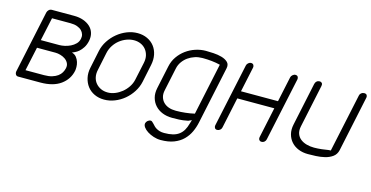

<svg xmlns="http://www.w3.org/2000/svg" viewBox="-75 -909 2796 1448"><g transform="rotate(15 1323.0 -185.5)"><path d="M147 -522Q150 -534 159.5 -543Q169 -552 183 -552H357Q397 -552 429 -540.5Q461 -529 482.5 -509Q504 -489 512.5 -460.5Q521 -432 514 -398Q507 -366 493 -344.5Q479 -323 463.5 -309.5Q448 -296 434 -290L412 -280Q435 -274 448 -257.5Q461 -241 467 -221.5Q473 -202 473 -183Q473 -164 471 -154Q457 -85 398.5 -42.5Q340 0 240 0H65Q53 -1 47 -11Q41 -21 43 -33ZM148 -247 108 -61H253Q289 -61 315 -69Q341 -77 358.5 -90Q376 -103 385.5 -119.5Q395 -136 399 -154Q404 -177 395 -194.5Q386 -212 369.5 -223.5Q353 -235 332 -241Q311 -247 293 -247ZM306 -310Q324 -310 347 -315Q370 -320 391.5 -330.5Q413 -341 429.5 -357.5Q446 -374 451 -398Q455 -416 450 -432.5Q445 -449 432 -462Q419 -475 397 -483Q375 -491 345 -491H200L161 -310Z M605 -344Q614 -387 638.5 -424.5Q663 -462 697 -490Q731 -518 771.5 -534Q812 -550 854 -550Q896 -550 930 -534Q964 -518 985.5 -490Q1007 -462 1014.5 -424.5Q1022 -387 1013 -344L984 -205Q975 -163 951 -125.5Q927 -88 893.5 -60Q860 -32 819.5 -16Q779 0 737 0Q695 0 661 -16Q627 -32 605.5 -60Q584 -88 575.5 -125.5Q567 -163 576 -205ZM635 -205Q628 -174 633.5 -147.5Q639 -121 655 -101.5Q671 -82 695 -70.5Q719 -59 750 -59Q778 -59 806.5 -70.5Q835 -82 859 -101.5Q883 -121 901 -147.5Q919 -174 926 -205L956 -345Q963 -378 956.5 -404.5Q950 -431 934 -450.5Q918 -470 894 -480.5Q870 -491 842 -491Q813 -491 784.5 -480.5Q756 -470 731.5 -451Q707 -432 689 -404.5Q671 -377 664 -344Z M1513 -480Q1481 -488 1446.5 -491.5Q1412 -495 1384 -495H1372Q1343 -495 1315 -486Q1287 -477 1263.5 -460.5Q1240 -444 1223 -420Q1206 -396 1200 -367L1162 -188Q1155 -157 1162 -133Q1169 -109 1185.5 -92.5Q1202 -76 1226 -67.5Q1250 -59 1279 -59H1289Q1318 -59 1355.5 -63Q1393 -67 1427 -75ZM1474 -19Q1466 20 1449 56.5Q1432 93 1403.5 121.5Q1375 150 1332 167Q1289 184 1228 184Q1200 184 1172.5 175Q1145 166 1124 152.5Q1103 139 1091.5 123Q1080 107 1083 92Q1086 80 1096.5 71Q1107 62 1120 62Q1126 62 1131.5 67Q1137 72 1145 80Q1152 88 1160 96Q1168 104 1179 110.5Q1190 117 1205 121.5Q1220 126 1240 126Q1279 126 1307 119Q1335 112 1355 97Q1375 82 1388 59.5Q1401 37 1409 7L1418 -22L1394 -11Q1393 -10 1391 -10Q1352 -2 1323.5 -1Q1295 0 1274 0H1267Q1227 0 1193 -13.5Q1159 -27 1136 -52Q1113 -77 1103.5 -111.5Q1094 -146 1103 -188L1141 -367Q1150 -410 1174 -444.5Q1198 -479 1231.5 -503.5Q1265 -528 1305 -541Q1345 -554 1385 -554Q1410 -554 1444.5 -552Q1479 -550 1509 -541.5Q1539 -533 1557.5 -515.5Q1576 -498 1569 -466Z M1704 -525Q1706 -536 1716 -545Q1726 -554 1738 -554Q1751 -554 1757 -545Q1763 -536 1761 -525L1719 -328H2008L2050 -525Q2052 -536 2062.5 -545Q2073 -554 2084 -554Q2098 -554 2103.5 -545Q2109 -536 2107 -525L2001 -29Q1999 -17 1989.5 -8.5Q1980 0 1966 0Q1955 0 1948.5 -8.5Q1942 -17 1944 -29L1995 -269H1706L1655 -29Q1653 -17 1643 -8.5Q1633 0 1620 0Q1608 0 1602 -8.5Q1596 -17 1598 -29Z M2586 -527Q2588 -539 2598 -547Q2608 -555 2621 -555Q2635 -555 2641 -547Q2647 -539 2645 -527L2553 -92Q2545 -57 2519 -38.5Q2493 -20 2459 -12Q2425 -4 2389.5 -2.5Q2354 -1 2329 -1Q2288 -1 2254.5 -14.5Q2221 -28 2198.5 -53Q2176 -78 2167 -112.5Q2158 -147 2167 -189L2238 -524Q2241 -538 2250.5 -546Q2260 -554 2274 -554Q2285 -554 2291.5 -546Q2298 -538 2295 -524L2224 -189Q2217 -155 2226 -130.5Q2235 -106 2255 -90.5Q2275 -75 2302.5 -67.5Q2330 -60 2360 -60Q2388 -60 2420 -63.5Q2452 -67 2472 -71Q2474 -71 2480.5 -71.5Q2487 -72 2489 -72Z"/></g></svg>

Font: VDS
Style: Thin Italic
Weight: 100
Width: 0
Designer: artmaker
Foundry: artmaker
Version: Version 1.000 2012 initial release